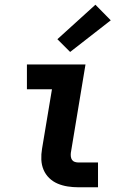

<svg xmlns="http://www.w3.org/2000/svg" viewBox="-20 -793 540 813"><path d="M312 0Q289 0 266.5 -3.5Q244 -7 224 -15.5Q204 -24 188.5 -39Q173 -54 164.5 -74Q156 -94 155 -117Q154 -140 158 -163L200 -415H94V-520H342L280 -146Q279 -138 280 -130Q281 -122 285 -116Q289 -110 296.5 -107.5Q304 -105 312 -105H395V0ZM277 -573 223 -627 384 -773 449 -707Z"/></svg>

Font: Iosevka SS04 Extrabold
Style: Italic
Weight: 800
Italic angle: -9°
Monospace: yes
Designer: Belleve Invis
Foundry: Belleve Invis
Version: Version 19.0.0; ttfautohint (v1.8.4)